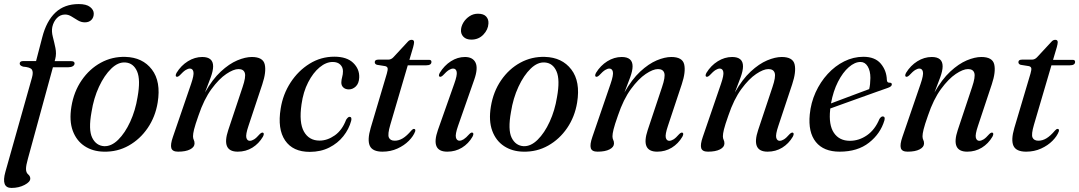

<svg xmlns="http://www.w3.org/2000/svg" viewBox="-35 -737 5312 945"><path d="M62 -424Q62 -436.5 79.5 -436.5H142.5L173 -553.5Q193.5 -633.5 237.8 -675.2Q282 -717 352.5 -717Q390 -717 408.2 -702.8Q426.5 -688.5 426.5 -670Q426.5 -651 414.8 -639Q403 -627 382.5 -627Q364.5 -627 348.2 -636.8Q332 -646.5 316.8 -656Q301.5 -665.5 285.5 -665.5Q262 -665.5 245.2 -648.2Q228.5 -631 222.5 -604.5Q218 -582.5 225 -555.8Q232 -529 237.8 -500.8Q243.5 -472.5 237 -447L234 -436H315Q332 -436 332 -425Q332 -416.5 323.5 -411.2Q315 -406 301.5 -406H225.5L102 45.5Q93 77 93 94.5Q93 112.5 103.5 121.2Q114 130 114 142Q114 158.5 85.8 173.2Q57.5 188 21.5 188Q-30.5 188 -8.5 109L122.5 -355.5Q130 -382.5 121.8 -394.5Q113.5 -406.5 78.5 -409Q68.5 -412.5 65.2 -416.2Q62 -420 62 -424Z M582.5 -457Q667 -454.5 712.5 -395Q758 -335.5 741 -232Q729.5 -162 692 -107Q654.5 -52 598.8 -20.5Q543 11 476 9.5Q421.5 8.5 381.5 -17.8Q341.5 -44 323.2 -93.2Q305 -142.5 316.5 -212.5Q328.5 -286 367 -342Q405.5 -398 461.5 -428.5Q517.5 -459 582.5 -457ZM477.5 -17.5Q513 -16 546.8 -49.2Q580.5 -82.5 606 -138Q631.5 -193.5 642 -259Q657.5 -344.5 639.8 -385.5Q622 -426.5 582.5 -429.5Q547 -432.5 512.8 -399.5Q478.5 -366.5 452.2 -310Q426 -253.5 415.5 -186Q399.5 -98.5 418.8 -59.2Q438 -20 477.5 -17.5Z M833.5 -359.5Q826 -363 834 -378.5Q856 -414.5 889.8 -435.5Q923.5 -456.5 960.5 -456.5Q1014 -456.5 1014 -410.5Q1014 -389 1002 -355.8Q990 -322.5 974 -282Q1010.5 -346.5 1051.8 -384.8Q1093 -423 1132.8 -439.8Q1172.5 -456.5 1204.5 -456.5Q1259.5 -456.5 1268 -420Q1276.5 -383.5 1256 -322L1188 -117.5Q1173.5 -74.5 1177.5 -59.2Q1181.5 -44 1194.5 -44Q1204 -44 1215.5 -51Q1227 -58 1243.5 -77Q1253.5 -86.5 1259.5 -84Q1267.5 -80.5 1259 -64Q1239 -30 1207 -10.2Q1175 9.5 1135 9.5Q1053 9.5 1088.5 -97L1159 -308.5Q1176 -358.5 1170 -377.8Q1164 -397 1139 -397Q1114.5 -397 1078.8 -373Q1043 -349 1006 -298.8Q969 -248.5 942 -168.5Q925.5 -122 920.2 -100.2Q915 -78.5 915 -66.5Q915 -55.5 918.8 -48.5Q922.5 -41.5 922.5 -31Q922.5 -13 900.8 -1.8Q879 9.5 841.5 9.5Q813.5 9.5 808.2 -8Q803 -25.5 816 -63L905.5 -324Q920.5 -367.5 917 -383.5Q913.5 -399.5 899.5 -399.5Q890.5 -399.5 879 -392.5Q867.5 -385.5 849.5 -366Q839.5 -357 833.5 -359.5Z M1602.5 -432Q1570 -432 1538 -405.5Q1506 -379 1481.8 -332Q1457.5 -285 1449 -223.5Q1436 -133.5 1461 -89.2Q1486 -45 1538 -45Q1576 -45 1612.5 -70.5Q1649 -96 1668.5 -147.5Q1678.5 -162.5 1685.5 -162Q1698 -161.5 1693.5 -142.5Q1682.5 -101.5 1655 -66.8Q1627.5 -32 1585.5 -10.8Q1543.5 10.5 1489.5 10.5Q1406.5 10.5 1368.2 -45.8Q1330 -102 1346.5 -203Q1357.5 -273 1395.2 -331Q1433 -389 1488.8 -423.5Q1544.5 -458 1610.5 -458Q1672 -458 1703.5 -427.5Q1735 -397 1733 -355Q1731.5 -326 1716.2 -311.5Q1701 -297 1682 -297Q1665 -297 1654.8 -306.5Q1644.5 -316 1645 -332Q1645.5 -345.5 1649.2 -358.2Q1653 -371 1653 -386.5Q1653 -406 1639.8 -419Q1626.5 -432 1602.5 -432Z M1861 -411.5 1820.5 -418Q1809.5 -421.5 1809.5 -431Q1809.5 -443.5 1827 -443.5H1875.5Q1890.5 -443.5 1901.5 -455.5L1972 -531.5Q1980 -541 1991 -541Q2003 -541 2003 -529Q2003 -521.5 1998.5 -505L1980 -442.5H2076.5Q2088.5 -442.5 2088.5 -432.5Q2088.5 -415.5 2062 -415.5H1972L1886 -123Q1872 -75.5 1879 -60Q1886 -44.5 1908 -44.5Q1928 -44.5 1947.5 -56.2Q1967 -68 1989.5 -94.5Q1997 -103 2002.5 -102.5Q2011.5 -102 2008.5 -90.5Q2000 -67 1977.2 -44Q1954.5 -21 1921 -5.8Q1887.5 9.5 1847.5 9.5Q1798.5 9.5 1785.2 -19.2Q1772 -48 1789.5 -107.5L1869 -375Q1874.5 -394 1872.8 -401.5Q1871 -409 1861 -411.5Z M2285 -542Q2259.5 -542 2246 -556Q2232.5 -570 2234 -590Q2235 -608.5 2246.2 -626.8Q2257.5 -645 2276 -657.2Q2294.5 -669.5 2317.5 -669.5Q2345.5 -669.5 2358 -655.5Q2370.5 -641.5 2369 -621Q2367.5 -591 2344 -566.5Q2320.5 -542 2285 -542ZM2219.5 -117.5Q2205 -76 2209 -60.2Q2213 -44.5 2226.5 -44.5Q2236 -44.5 2247.2 -51.5Q2258.5 -58.5 2275 -77Q2285 -87 2291 -84Q2299 -80.5 2290.5 -64Q2271 -30 2238.8 -10.2Q2206.5 9.5 2166.5 9.5Q2083 9.5 2120.5 -97.5L2200.5 -324Q2216 -367 2212.8 -383.2Q2209.5 -399.5 2195.5 -399.5Q2186 -399.5 2174.5 -392.5Q2163 -385.5 2145 -366Q2135 -357 2129 -359.5Q2121.5 -363 2129.5 -378.5Q2151.5 -414.5 2184.2 -435.5Q2217 -456.5 2253.5 -456.5Q2292 -456.5 2305.5 -428.8Q2319 -401 2299 -344.5Z M2647 -457Q2731.5 -454.5 2777 -395Q2822.5 -335.5 2805.5 -232Q2794 -162 2756.5 -107Q2719 -52 2663.2 -20.5Q2607.5 11 2540.5 9.5Q2486 8.5 2446 -17.8Q2406 -44 2387.8 -93.2Q2369.5 -142.5 2381 -212.5Q2393 -286 2431.5 -342Q2470 -398 2526 -428.5Q2582 -459 2647 -457ZM2542 -17.5Q2577.5 -16 2611.2 -49.2Q2645 -82.5 2670.5 -138Q2696 -193.5 2706.5 -259Q2722 -344.5 2704.2 -385.5Q2686.5 -426.5 2647 -429.5Q2611.5 -432.5 2577.2 -399.5Q2543 -366.5 2516.8 -310Q2490.5 -253.5 2480 -186Q2464 -98.5 2483.2 -59.2Q2502.5 -20 2542 -17.5Z M2898 -359.5Q2890.5 -363 2898.5 -378.5Q2920.5 -414.5 2954.2 -435.5Q2988 -456.5 3025 -456.5Q3078.5 -456.5 3078.5 -410.5Q3078.5 -389 3066.5 -355.8Q3054.5 -322.5 3038.5 -282Q3075 -346.5 3116.2 -384.8Q3157.5 -423 3197.2 -439.8Q3237 -456.5 3269 -456.5Q3324 -456.5 3332.5 -420Q3341 -383.5 3320.5 -322L3252.5 -117.5Q3238 -74.5 3242 -59.2Q3246 -44 3259 -44Q3268.5 -44 3280 -51Q3291.5 -58 3308 -77Q3318 -86.5 3324 -84Q3332 -80.5 3323.5 -64Q3303.5 -30 3271.5 -10.2Q3239.5 9.5 3199.5 9.5Q3117.5 9.5 3153 -97L3223.5 -308.5Q3240.5 -358.5 3234.5 -377.8Q3228.5 -397 3203.5 -397Q3179 -397 3143.2 -373Q3107.5 -349 3070.5 -298.8Q3033.5 -248.5 3006.5 -168.5Q2990 -122 2984.8 -100.2Q2979.5 -78.5 2979.5 -66.5Q2979.5 -55.5 2983.2 -48.5Q2987 -41.5 2987 -31Q2987 -13 2965.2 -1.8Q2943.5 9.5 2906 9.5Q2878 9.5 2872.8 -8Q2867.5 -25.5 2880.5 -63L2970 -324Q2985 -367.5 2981.5 -383.5Q2978 -399.5 2964 -399.5Q2955 -399.5 2943.5 -392.5Q2932 -385.5 2914 -366Q2904 -357 2898 -359.5Z M3441.5 -359.5Q3434 -363 3442 -378.5Q3464 -414.5 3497.8 -435.5Q3531.5 -456.5 3568.5 -456.5Q3622 -456.5 3622 -410.5Q3622 -389 3610 -355.8Q3598 -322.5 3582 -282Q3618.5 -346.5 3659.8 -384.8Q3701 -423 3740.8 -439.8Q3780.5 -456.5 3812.5 -456.5Q3867.5 -456.5 3876 -420Q3884.5 -383.5 3864 -322L3796 -117.5Q3781.5 -74.5 3785.5 -59.2Q3789.5 -44 3802.5 -44Q3812 -44 3823.5 -51Q3835 -58 3851.5 -77Q3861.5 -86.5 3867.5 -84Q3875.5 -80.5 3867 -64Q3847 -30 3815 -10.2Q3783 9.5 3743 9.5Q3661 9.5 3696.5 -97L3767 -308.5Q3784 -358.5 3778 -377.8Q3772 -397 3747 -397Q3722.5 -397 3686.8 -373Q3651 -349 3614 -298.8Q3577 -248.5 3550 -168.5Q3533.5 -122 3528.2 -100.2Q3523 -78.5 3523 -66.5Q3523 -55.5 3526.8 -48.5Q3530.5 -41.5 3530.5 -31Q3530.5 -13 3508.8 -1.8Q3487 9.5 3449.5 9.5Q3421.5 9.5 3416.2 -8Q3411 -25.5 3424 -63L3513.5 -324Q3528.5 -367.5 3525 -383.5Q3521.5 -399.5 3507.5 -399.5Q3498.5 -399.5 3487 -392.5Q3475.5 -385.5 3457.5 -366Q3447.5 -357 3441.5 -359.5Z M4318 -144.5Q4298.5 -79 4242.2 -34.8Q4186 9.5 4097.5 9.5Q4019 9.5 3980.5 -38.2Q3942 -86 3950.5 -173.5Q3956 -231 3979.2 -282.2Q4002.5 -333.5 4038.8 -373Q4075 -412.5 4120.2 -435Q4165.5 -457.5 4214.5 -457.5Q4271.5 -457.5 4300 -423.8Q4328.5 -390 4330 -344Q4330.5 -329 4344 -330Q4354 -330 4354.5 -322Q4355 -311.5 4335 -304.5Q4320 -299.5 4285.8 -287.2Q4251.5 -275 4208.5 -259.5Q4165.5 -244 4123.5 -229Q4081.5 -214 4051.5 -203Q4051 -200.5 4051 -197.5Q4043 -122 4069.5 -83Q4096 -44 4148 -44Q4193 -44 4232.2 -71.2Q4271.5 -98.5 4293.5 -151.5Q4302 -164.5 4310 -164Q4323 -163.5 4318 -144.5ZM4200.5 -432Q4172 -432 4142.5 -406.2Q4113 -380.5 4089.5 -334.5Q4066 -288.5 4055 -228Q4083 -238.5 4118.2 -251.8Q4153.5 -265 4186.8 -277.5Q4220 -290 4243 -298.5Q4248.5 -320 4249 -353.5Q4249 -388 4235.8 -410Q4222.5 -432 4200.5 -432Z M4424 -359.5Q4416.5 -363 4424.5 -378.5Q4446.5 -414.5 4480.2 -435.5Q4514 -456.5 4551 -456.5Q4604.5 -456.5 4604.5 -410.5Q4604.5 -389 4592.5 -355.8Q4580.5 -322.5 4564.5 -282Q4601 -346.5 4642.2 -384.8Q4683.5 -423 4723.2 -439.8Q4763 -456.5 4795 -456.5Q4850 -456.5 4858.5 -420Q4867 -383.5 4846.5 -322L4778.5 -117.5Q4764 -74.5 4768 -59.2Q4772 -44 4785 -44Q4794.5 -44 4806 -51Q4817.5 -58 4834 -77Q4844 -86.5 4850 -84Q4858 -80.5 4849.5 -64Q4829.5 -30 4797.5 -10.2Q4765.5 9.5 4725.5 9.5Q4643.5 9.5 4679 -97L4749.5 -308.5Q4766.5 -358.5 4760.5 -377.8Q4754.5 -397 4729.5 -397Q4705 -397 4669.2 -373Q4633.5 -349 4596.5 -298.8Q4559.5 -248.5 4532.5 -168.5Q4516 -122 4510.8 -100.2Q4505.5 -78.5 4505.5 -66.5Q4505.5 -55.5 4509.2 -48.5Q4513 -41.5 4513 -31Q4513 -13 4491.2 -1.8Q4469.5 9.5 4432 9.5Q4404 9.5 4398.8 -8Q4393.5 -25.5 4406.5 -63L4496 -324Q4511 -367.5 4507.5 -383.5Q4504 -399.5 4490 -399.5Q4481 -399.5 4469.5 -392.5Q4458 -385.5 4440 -366Q4430 -357 4424 -359.5Z M5029 -411.5 4988.5 -418Q4977.5 -421.5 4977.5 -431Q4977.5 -443.5 4995 -443.5H5043.5Q5058.5 -443.5 5069.5 -455.5L5140 -531.5Q5148 -541 5159 -541Q5171 -541 5171 -529Q5171 -521.5 5166.5 -505L5148 -442.5H5244.5Q5256.5 -442.5 5256.5 -432.5Q5256.5 -415.5 5230 -415.5H5140L5054 -123Q5040 -75.5 5047 -60Q5054 -44.5 5076 -44.5Q5096 -44.5 5115.5 -56.2Q5135 -68 5157.5 -94.5Q5165 -103 5170.5 -102.5Q5179.5 -102 5176.5 -90.5Q5168 -67 5145.2 -44Q5122.5 -21 5089 -5.8Q5055.5 9.5 5015.5 9.5Q4966.5 9.5 4953.2 -19.2Q4940 -48 4957.5 -107.5L5037 -375Q5042.5 -394 5040.8 -401.5Q5039 -409 5029 -411.5Z"/></svg>

Font: Fraunces 72pt S000
Style: Italic
Weight: 400
Italic angle: -16°
Version: Version 1.000; ttfautohint (v1.8.3)